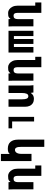

<svg xmlns="http://www.w3.org/2000/svg" viewBox="1601 -2431 998 4240"><g transform="rotate(90 2100.0 -311.0)"><path d="M105 -202V-590.5H34.5V-725H264V-198Q264 -154 279.2 -132.5Q294.5 -111 329 -111Q402 -111 402 -202V-550H561V-119Q561 -87.5 563 -43.5Q564 -28.5 565 0H403L399 -45Q379.5 -20 363.5 -9Q347.5 2 326 5.5Q304.5 9 263 9Q224 9 187.5 -16.2Q151 -41.5 128 -89.5Q105 -137.5 105 -202Z M1140 0H660V-550H777V-119H841.5V-550H949.5V-119H1017.5V-550H1140Z M1305 -202V-590.5H1234.5V-725H1464V-198Q1464 -154 1479.2 -132.5Q1494.5 -111 1529 -111Q1602 -111 1602 -202V-550H1761V-119Q1761 -87.5 1763 -43.5Q1764 -28.5 1765 0H1603L1599 -45Q1579.5 -20 1563.5 -9Q1547.5 2 1526 5.5Q1504.5 9 1463 9Q1424 9 1387.5 -16.2Q1351 -41.5 1328 -89.5Q1305 -137.5 1305 -202Z M1861.5 -550H2023L2031 -490Q2058 -528 2088.8 -544.5Q2119.5 -561 2162.5 -561Q2215.5 -561 2255 -538Q2294.5 -515 2316 -471Q2337.5 -427 2337.5 -366V0H2173V-301.5Q2173 -369 2157.5 -403.2Q2142 -437.5 2104.5 -437.5Q2066.5 -437.5 2050 -400.8Q2033.5 -364 2033.5 -293.5V0H1869.5V-437Q1869.5 -486 1861.5 -550Z M2561 -565H2663V-80H2814V0H2561Z M3266.5 15.5Q3163 15.5 3113 -44Q3063 -103.5 3063 -212.5V-790H3223V-285.5Q3223 -206 3239.8 -174.2Q3256.5 -142.5 3289 -142.5Q3330.5 -142.5 3354.2 -180Q3378 -217.5 3378 -284.5V-507.5H3537V168H3379V-28Q3363 -5.5 3335.8 5Q3308.5 15.5 3266.5 15.5Z M3705 -202V-590.5H3634.5V-725H3864V-198Q3864 -154 3879.2 -132.5Q3894.5 -111 3929 -111Q4002 -111 4002 -202V-550H4161V-119Q4161 -87.5 4163 -43.5Q4164 -28.5 4165 0H4003L3999 -45Q3979.5 -20 3963.5 -9Q3947.5 2 3926 5.5Q3904.5 9 3863 9Q3824 9 3787.5 -16.2Q3751 -41.5 3728 -89.5Q3705 -137.5 3705 -202Z"/></g></svg>

Font: JuliaMono Black
Style: Regular
Weight: 900
Monospace: yes
Designer: cormullion
Foundry: corm
Version: Version 0.054; ttfautohint (v1.8.4)